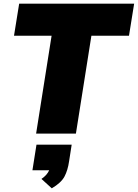

<svg xmlns="http://www.w3.org/2000/svg" viewBox="-20 -725 748 1042"><path d="M56 0ZM176 0 260 -531H56L84 -705H708L680 -531H476L392 0ZM261 297 205 246Q221 235 231 223.5Q241 212 247 199H156L178 60H369L355 150Q348 199 330 233Q312 267 261 297Z"/></svg>

Font: Winston Black
Style: Italic
Weight: 900
Italic angle: -9°
Designer: Original fonts by Vernon Adams / Changes by Cristiano Sobral
Foundry: VOriginal fonts by Vernon Adams / Changes by Cristiano Sobral
Version: Version 2.503;July 17, 2020;FontCreator 13.0.0.2655 64-bit